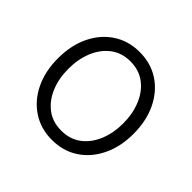

<svg xmlns="http://www.w3.org/2000/svg" viewBox="-140 -699 862 862"><g transform="rotate(45 290.5 -268.0)"><path d="M290 11.2Q219.7 11.2 165.5 -24.2Q111.3 -59.6 80.8 -122.6Q50.3 -185.5 50.3 -267.1Q50.3 -350.1 80.8 -413.1Q111.3 -476.1 165.5 -511.5Q219.7 -546.9 290 -546.9Q361.3 -546.9 415.3 -511.5Q469.2 -476.1 499.8 -412.8Q530.3 -349.6 530.3 -267.1Q530.3 -185.5 499.8 -122.6Q469.2 -59.6 415.3 -24.2Q361.3 11.2 290 11.2ZM290 -47.9Q345.7 -47.9 384.5 -77.4Q423.3 -106.9 443.8 -156.7Q464.4 -206.5 464.4 -267.1Q464.4 -328.6 443.8 -378.7Q423.3 -428.7 384.3 -458.3Q345.2 -487.8 290 -487.8Q235.4 -487.8 196.5 -458Q157.7 -428.2 137.2 -378.4Q116.7 -328.6 116.7 -267.1Q116.7 -206.1 137.2 -156.5Q157.7 -106.9 196.5 -77.4Q235.4 -47.9 290 -47.9Z"/></g></svg>

Font: Inter 18pt Light
Style: Regular
Weight: 300
Designer: Rasmus Andersson
Foundry: rsms
Version: Version 4.001;git-66647c0bb